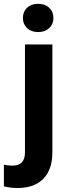

<svg xmlns="http://www.w3.org/2000/svg" viewBox="-67 -758 347 992"><path d="M129.9 -738.3Q165.5 -738.3 187.3 -717.8Q209 -697.3 209 -665Q209 -633.3 187.3 -612.8Q165.5 -592.3 129.9 -592.3Q94.2 -592.3 72.8 -612.8Q51.3 -633.3 51.3 -665Q51.3 -697.3 72.8 -717.8Q94.2 -738.3 129.9 -738.3ZM62 -528.3H203.6V29.3Q203.6 118.2 156.7 165.8Q109.9 213.4 23.9 213.4Q-12.2 213.4 -46.9 205.1V93.3Q-24.4 97.7 -2 97.7Q62 97.7 62 29.3Z"/></svg>

Font: Mardoto
Style: Bold
Weight: 700
Designer: Christian Robertson, Vahan Hovhannisyan
Foundry: Google
Version: Version 1.000